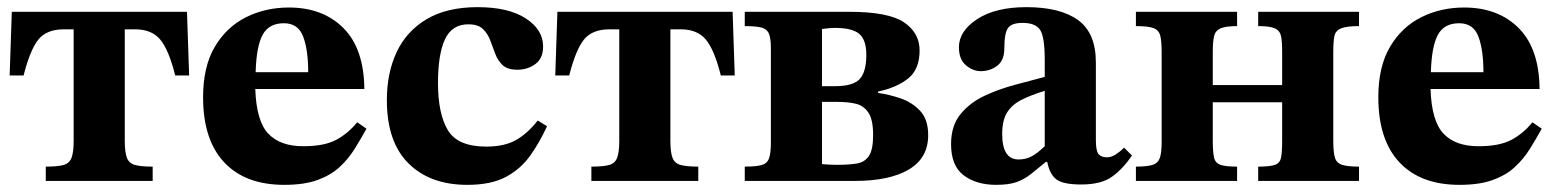

<svg xmlns="http://www.w3.org/2000/svg" viewBox="-20 -506 4358 537"><path d="M407 0H108V-40Q141 -40 157.5 -44.5Q174 -49 180 -64.5Q186 -80 186 -112V-424H159Q110 -424 87 -395Q64 -366 46 -295H7L13 -473H503L509 -295H470Q452 -367 428 -395.5Q404 -424 358 -424H329V-112Q329 -80 335 -64.5Q341 -49 358 -44.5Q375 -40 407 -40Z M775 11Q666 11 607 -52Q548 -115 548 -234Q548 -320 581 -375.5Q614 -431 668.5 -458Q723 -485 788 -485Q883 -485 940.5 -427.5Q998 -370 999 -257H694Q697 -167 730.5 -132Q764 -97 828 -97Q887 -97 920.5 -115Q954 -133 979 -164L1005 -146Q989 -117 971.5 -89Q954 -61 929.5 -38.5Q905 -16 868 -2.5Q831 11 775 11ZM695 -304H842Q842 -366 828 -403.5Q814 -441 774 -441Q732 -441 714.5 -408.5Q697 -376 695 -304Z M1484 -169 1510 -153Q1490 -109 1463.5 -71.5Q1437 -34 1395.5 -11.5Q1354 11 1287 11Q1183 11 1122.5 -49Q1062 -109 1062 -226Q1062 -302 1089.5 -360.5Q1117 -419 1173.5 -452.5Q1230 -486 1316 -486Q1402 -486 1450.5 -454.5Q1499 -423 1499 -376Q1499 -343 1477.5 -327Q1456 -311 1427 -311Q1399 -311 1385.5 -324Q1372 -337 1365 -356Q1358 -375 1351 -393.5Q1344 -412 1330.5 -425Q1317 -438 1290 -438Q1244 -438 1224.5 -396Q1205 -354 1205 -274Q1205 -188 1232.5 -142Q1260 -96 1340 -96Q1391 -96 1423.5 -114.5Q1456 -133 1484 -169Z M1933 0H1634V-40Q1667 -40 1683.5 -44.5Q1700 -49 1706 -64.5Q1712 -80 1712 -112V-424H1685Q1636 -424 1613 -395Q1590 -366 1572 -295H1533L1539 -473H2029L2035 -295H1996Q1978 -367 1954 -395.5Q1930 -424 1884 -424H1855V-112Q1855 -80 1861 -64.5Q1867 -49 1884 -44.5Q1901 -40 1933 -40Z M2371 0H2063V-40Q2095 -40 2110.5 -44.5Q2126 -49 2131 -63.5Q2136 -78 2136 -106V-372Q2136 -399 2130.5 -412Q2125 -425 2109.5 -429Q2094 -433 2063 -433V-473H2355Q2465 -473 2508.5 -443.5Q2552 -414 2552 -365Q2552 -312 2520 -286.5Q2488 -261 2436 -250V-246Q2466 -242 2498.5 -231Q2531 -220 2553.5 -196Q2576 -172 2576 -128Q2576 -64 2522 -32Q2468 0 2371 0ZM2321 -45Q2353 -45 2375.5 -48.5Q2398 -52 2410 -69.5Q2422 -87 2422 -128Q2422 -172 2408.5 -191.5Q2395 -211 2373 -216Q2351 -221 2323 -221H2279V-47Q2290 -46 2300 -45.5Q2310 -45 2321 -45ZM2279 -425V-265H2316Q2366 -265 2384.5 -285Q2403 -305 2403 -353Q2403 -394 2383.5 -411Q2364 -428 2314 -428Q2302 -428 2279 -425Z M2766 11Q2711 11 2675.5 -15.5Q2640 -42 2640 -103Q2640 -155 2667 -187.5Q2694 -220 2735.5 -239Q2777 -258 2821.5 -269.5Q2866 -281 2902 -291V-339Q2902 -403 2889 -422.5Q2876 -442 2840 -442Q2810 -442 2799.5 -428Q2789 -414 2789 -371Q2789 -337 2769 -322Q2749 -307 2723 -307Q2701 -307 2681.5 -323.5Q2662 -340 2662 -374Q2662 -419 2713 -452.5Q2764 -486 2851 -486Q2945 -486 2995 -450Q3045 -414 3045 -331V-114Q3045 -84 3052.5 -75Q3060 -66 3076 -66Q3088 -66 3100.5 -74Q3113 -82 3124 -93L3146 -71Q3121 -34 3090.5 -12Q3060 10 3004 10Q2954 10 2935 -4Q2916 -18 2909 -53H2905Q2881 -33 2862.5 -18.5Q2844 -4 2822.5 3.5Q2801 11 2766 11ZM2902 -97V-252Q2863 -240 2836.5 -226.5Q2810 -213 2796.5 -191Q2783 -169 2783 -131Q2783 -60 2829 -60Q2848 -60 2864 -68Q2880 -76 2902 -97Z M3440 0H3157V-40Q3189 -40 3204 -45Q3219 -50 3224 -64.5Q3229 -79 3229 -109V-360Q3229 -391 3225 -406.5Q3221 -422 3206 -427.5Q3191 -433 3157 -433V-473H3440V-433Q3408 -433 3393.5 -426.5Q3379 -420 3375.5 -404.5Q3372 -389 3372 -360V-268H3566V-360Q3566 -389 3563 -404.5Q3560 -420 3546 -426.5Q3532 -433 3499 -433V-473H3781V-433Q3746 -433 3730.5 -426.5Q3715 -420 3712 -404.5Q3709 -389 3709 -360V-112Q3709 -81 3713.5 -65.5Q3718 -50 3733.5 -45Q3749 -40 3781 -40V0H3499V-40Q3532 -40 3546 -45Q3560 -50 3563 -65.5Q3566 -81 3566 -112V-220H3372V-112Q3372 -81 3375.5 -65.5Q3379 -50 3393.5 -45Q3408 -40 3440 -40Z M4062 11Q3953 11 3894 -52Q3835 -115 3835 -234Q3835 -320 3868 -375.5Q3901 -431 3955.5 -458Q4010 -485 4075 -485Q4170 -485 4227.5 -427.5Q4285 -370 4286 -257H3981Q3984 -167 4017.5 -132Q4051 -97 4115 -97Q4174 -97 4207.5 -115Q4241 -133 4266 -164L4292 -146Q4276 -117 4258.5 -89Q4241 -61 4216.5 -38.5Q4192 -16 4155 -2.5Q4118 11 4062 11ZM3982 -304H4129Q4129 -366 4115 -403.5Q4101 -441 4061 -441Q4019 -441 4001.5 -408.5Q3984 -376 3982 -304Z"/></svg>

Font: STIX Two Text
Style: Bold
Weight: 700
Designer: Ross Mills, John Hudson & Paul Hanslow, Tiro Typeworks Ltd; with prior portions MicroPress Inc., and Coen Hoffman.
Foundry: Tiro Typeworks Ltd
Version: Version 2.13 b171